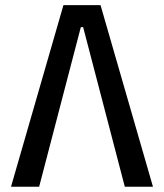

<svg xmlns="http://www.w3.org/2000/svg" viewBox="-20 -713 626 733"><path d="M22 0H129.4L288.6 -609.4H297.4L456.5 0H564L363.8 -693.4H222.2Z"/></svg>

Font: CaskaydiaCove Nerd Font
Style: Regular
Weight: 400
Designer: Aaron Bell
Foundry: Saja Typeworks
Version: Version 2111.1;Nerd Fonts 2.3.3